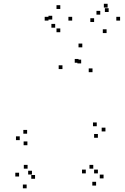

<svg xmlns="http://www.w3.org/2000/svg" viewBox="-20 -972 660 1016"><path d="M165.5 -26V-46H145.5V-26ZM126 -79.5V-99.5H106V-79.5ZM149 -48.5V-68.5H129V-48.5ZM395.5 -640V-660H375.5V-640ZM409.5 -636.5V-656.5H389.5V-636.5ZM434 -54.5V-74.5H414V-54.5ZM488.5 10V-10H468.5V10ZM528 -28V-48H508V-28ZM473.5 -79.5V-99.5H453.5V-79.5ZM498 -54.5V-74.5H478V-54.5ZM469.5 -590V-610H449.5V-590ZM415.5 -721.5V-741.5H395.5V-721.5ZM310.5 -606.5V-626.5H290.5V-606.5ZM81 -38V-58H61V-38ZM121 24.5V4.5H101V24.5ZM498 -243V-263H478V-243ZM538 -276.5V-296.5H518V-276.5ZM492 -304V-324H472V-304ZM123.5 -264.5V-284.5H103.5V-264.5ZM84.5 -230.5V-250.5H64.5V-230.5ZM125 -203.5V-223.5H105V-203.5ZM544 -797V-817H524V-797ZM615.5 -863V-883H595.5V-863ZM549.5 -932V-952H529.5V-932ZM510.5 -894.5V-914.5H490.5V-894.5ZM555 -908.5V-928.5H535V-908.5ZM478 -855.5V-875.5H458V-855.5ZM362 -863V-883H342V-863ZM299 -924.5V-944.5H279V-924.5ZM236.5 -863V-883H216.5V-863ZM272 -825.5V-845.5H252V-825.5ZM256.5 -868.5V-888.5H236.5V-868.5ZM299 -801.5V-821.5H279V-801.5Z"/></svg>

Font: Monaspace Radon Dots Var
Style: Regular
Weight: 400
Designer: Riley Cran and the Lettermatic Team
Version: Version 1.100 (Monaspace Radon Dots)